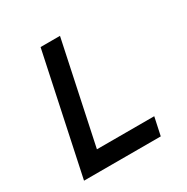

<svg xmlns="http://www.w3.org/2000/svg" viewBox="-151 -779 882 908"><g transform="rotate(-30 290.0 -325.0)"><path d="M52 0 190 -650H296L179 -98H492L471 0Z"/></g></svg>

Font: Sometype Mono SemiBold
Style: Italic
Weight: 600
Italic angle: -12°
Designer: Ryoichi Tsunekawa
Foundry: Dharma Type
Version: Version 1.001